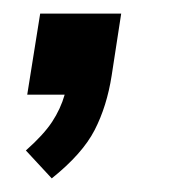

<svg xmlns="http://www.w3.org/2000/svg" viewBox="-20 -139 277 282"><path d="M56 123 18 82Q44 59 56.5 40Q69 21 75 0H20L39 -119H158L144 -28Q137 17 119 52Q101 87 56 123Z"/></svg>

Font: Nunito Sans SemiBold
Style: Italic
Weight: 600
Italic angle: -9°
Designer: Vernon Adams
Foundry: Vernon Adams
Version: Version 3.006; ttfautohint (v1.8.3)